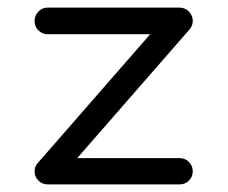

<svg xmlns="http://www.w3.org/2000/svg" viewBox="-20 -487 600 505"><path d="M106 -467Q452 -467 452 -467Q467 -467 477 -456.5Q487 -446 487 -432Q487 -419 478 -409L183 -71H452H453Q467 -71 477 -61Q487 -51 487 -36.5Q487 -22 477 -12Q467 -2 453 -2H452Q106 -2 106 -2Q91 -2 81 -12Q71 -22 71 -36Q71 -50 80 -59L375 -397H106H105Q91 -397 81 -407Q71 -417 71 -431.5Q71 -446 81 -456.5Q91 -467 105 -467Z"/></svg>

Font: Brass Mono
Style: Regular
Weight: 400
Monospace: yes
Version: Version 1.100; ttfautohint (v1.8.3) -l 8 -r 50 -G 200 -x 14 